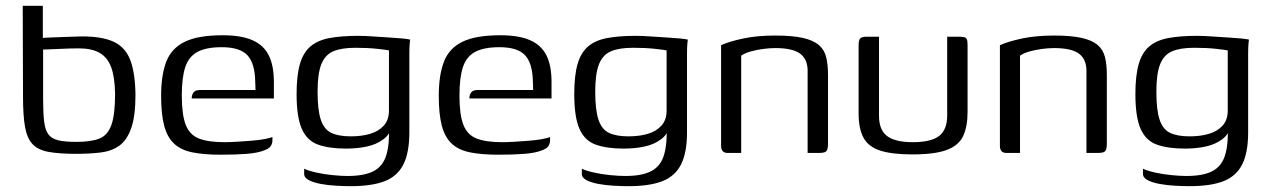

<svg xmlns="http://www.w3.org/2000/svg" viewBox="-20 -525 4361 659"><path d="M240 3Q184 3 147.5 -3.5Q111 -10 92 -30Q73 -50 66 -89Q59 -128 59 -193L58 -505H127V-395Q130 -395 146 -396Q162 -397 184 -397.5Q206 -398 227 -399Q248 -400 262 -400Q332 -400 371.5 -381Q411 -362 427.5 -318Q444 -274 445 -200Q445 -127 430.5 -85.5Q416 -44 389.5 -25Q363 -6 325 -1.5Q287 3 240 3ZM241 -38Q293 -38 321.5 -49.5Q350 -61 362.5 -96.5Q375 -132 375 -203Q374 -261 361.5 -294.5Q349 -328 322 -343.5Q295 -359 251 -359Q237 -359 218 -358.5Q199 -358 179.5 -357Q160 -356 145.5 -355.5Q131 -355 128 -355V-185Q128 -137 131.5 -108Q135 -79 146 -64Q157 -49 180 -43.5Q203 -38 241 -38Z M738 6Q680 6 640.5 -2Q601 -10 577.5 -32Q554 -54 543.5 -93.5Q533 -133 533 -196Q533 -268 551 -314Q569 -360 615 -382Q661 -404 744 -404Q808 -404 846.5 -387Q885 -370 902.5 -335Q920 -300 920 -244V-187H638Q638 -199 644 -207.5Q650 -216 666 -216H857L856 -245Q855 -307 829.5 -335Q804 -363 741 -363Q688 -363 658 -347Q628 -331 616 -295Q604 -259 604 -197Q604 -131 617.5 -96.5Q631 -62 663 -49.5Q695 -37 750 -37Q769 -37 793.5 -38.5Q818 -40 843 -42Q868 -44 887.5 -47.5Q907 -51 915 -55V-43Q915 -33 909.5 -24Q904 -15 887 -9Q865 0 827.5 3Q790 6 738 6Z M1184 114Q1162 114 1134.5 112.5Q1107 111 1082 106.5Q1057 102 1040.5 93.5Q1024 85 1024 72Q1024 68 1024 62Q1024 56 1024 54Q1038 61 1064.5 67Q1091 73 1121 76Q1151 79 1173 79Q1231 79 1263 62Q1295 45 1306.5 5.5Q1318 -34 1315 -99H1330Q1320 -65 1296 -47Q1272 -29 1239 -22Q1206 -15 1168 -15Q1110 -15 1072 -28.5Q1034 -42 1016 -82.5Q998 -123 998 -202Q998 -266 1009.5 -305.5Q1021 -345 1046 -366Q1071 -387 1111.5 -394.5Q1152 -402 1210 -402Q1232 -402 1259 -400Q1286 -398 1313 -396.5Q1340 -395 1360.5 -393Q1381 -391 1388 -389Q1387 -386 1386 -372.5Q1385 -359 1385 -341.5Q1385 -324 1385 -308V-71Q1385 -1 1364.5 39.5Q1344 80 1300 97Q1256 114 1184 114ZM1184 -57Q1221 -57 1250 -65.5Q1279 -74 1297 -93.5Q1315 -113 1315 -146V-352Q1306 -354 1274 -357.5Q1242 -361 1200 -361Q1151 -361 1123 -348.5Q1095 -336 1082.5 -303.5Q1070 -271 1070 -210Q1070 -148 1081 -114.5Q1092 -81 1117 -69Q1142 -57 1184 -57Z M1691 6Q1633 6 1593.5 -2Q1554 -10 1530.5 -32Q1507 -54 1496.5 -93.5Q1486 -133 1486 -196Q1486 -268 1504 -314Q1522 -360 1568 -382Q1614 -404 1697 -404Q1761 -404 1799.5 -387Q1838 -370 1855.5 -335Q1873 -300 1873 -244V-187H1591Q1591 -199 1597 -207.5Q1603 -216 1619 -216H1810L1809 -245Q1808 -307 1782.5 -335Q1757 -363 1694 -363Q1641 -363 1611 -347Q1581 -331 1569 -295Q1557 -259 1557 -197Q1557 -131 1570.5 -96.5Q1584 -62 1616 -49.5Q1648 -37 1703 -37Q1722 -37 1746.5 -38.5Q1771 -40 1796 -42Q1821 -44 1840.5 -47.5Q1860 -51 1868 -55V-43Q1868 -33 1862.5 -24Q1857 -15 1840 -9Q1818 0 1780.5 3Q1743 6 1691 6Z M2137 114Q2115 114 2087.5 112.5Q2060 111 2035 106.5Q2010 102 1993.5 93.5Q1977 85 1977 72Q1977 68 1977 62Q1977 56 1977 54Q1991 61 2017.5 67Q2044 73 2074 76Q2104 79 2126 79Q2184 79 2216 62Q2248 45 2259.5 5.5Q2271 -34 2268 -99H2283Q2273 -65 2249 -47Q2225 -29 2192 -22Q2159 -15 2121 -15Q2063 -15 2025 -28.5Q1987 -42 1969 -82.5Q1951 -123 1951 -202Q1951 -266 1962.5 -305.5Q1974 -345 1999 -366Q2024 -387 2064.5 -394.5Q2105 -402 2163 -402Q2185 -402 2212 -400Q2239 -398 2266 -396.5Q2293 -395 2313.5 -393Q2334 -391 2341 -389Q2340 -386 2339 -372.5Q2338 -359 2338 -341.5Q2338 -324 2338 -308V-71Q2338 -1 2317.5 39.5Q2297 80 2253 97Q2209 114 2137 114ZM2137 -57Q2174 -57 2203 -65.5Q2232 -74 2250 -93.5Q2268 -113 2268 -146V-352Q2259 -354 2227 -357.5Q2195 -361 2153 -361Q2104 -361 2076 -348.5Q2048 -336 2035.5 -303.5Q2023 -271 2023 -210Q2023 -148 2034 -114.5Q2045 -81 2070 -69Q2095 -57 2137 -57Z M2478 0Q2455 0 2455 -24V-370Q2484 -383 2531.5 -393Q2579 -403 2641 -403Q2699 -403 2735 -395Q2771 -387 2790 -371Q2809 -355 2815.5 -329.5Q2822 -304 2822 -268V-30Q2822 -19 2819.5 -12Q2817 -5 2810.5 -2.5Q2804 0 2791 0H2752V-282Q2752 -322 2726 -341Q2700 -360 2641 -360Q2622 -360 2599.5 -357Q2577 -354 2557 -348.5Q2537 -343 2524 -334V0Z M2997 -399V-128Q2997 -78 3025.5 -57.5Q3054 -37 3113 -37Q3176 -37 3203.5 -58.5Q3231 -80 3231 -128V-399Q3232 -399 3237.5 -399Q3243 -399 3249.5 -399Q3256 -399 3262 -399Q3268 -399 3270 -399Q3282 -399 3289 -397.5Q3296 -396 3298.5 -390Q3301 -384 3301 -370V-141Q3301 -91 3286 -58.5Q3271 -26 3230 -10.5Q3189 5 3112 5Q3042 5 3001.5 -8Q2961 -21 2944 -52Q2927 -83 2927 -136V-370Q2927 -387 2932.5 -393Q2938 -399 2954 -399Q2965 -399 2975.5 -399Q2986 -399 2997 -399Z M3435 0Q3412 0 3412 -24V-370Q3441 -383 3488.5 -393Q3536 -403 3598 -403Q3656 -403 3692 -395Q3728 -387 3747 -371Q3766 -355 3772.5 -329.5Q3779 -304 3779 -268V-30Q3779 -19 3776.5 -12Q3774 -5 3767.5 -2.5Q3761 0 3748 0H3709V-282Q3709 -322 3683 -341Q3657 -360 3598 -360Q3579 -360 3556.5 -357Q3534 -354 3514 -348.5Q3494 -343 3481 -334V0Z M4063 114Q4041 114 4013.5 112.5Q3986 111 3961 106.5Q3936 102 3919.5 93.5Q3903 85 3903 72Q3903 68 3903 62Q3903 56 3903 54Q3917 61 3943.5 67Q3970 73 4000 76Q4030 79 4052 79Q4110 79 4142 62Q4174 45 4185.5 5.5Q4197 -34 4194 -99H4209Q4199 -65 4175 -47Q4151 -29 4118 -22Q4085 -15 4047 -15Q3989 -15 3951 -28.5Q3913 -42 3895 -82.5Q3877 -123 3877 -202Q3877 -266 3888.5 -305.5Q3900 -345 3925 -366Q3950 -387 3990.5 -394.5Q4031 -402 4089 -402Q4111 -402 4138 -400Q4165 -398 4192 -396.5Q4219 -395 4239.5 -393Q4260 -391 4267 -389Q4266 -386 4265 -372.5Q4264 -359 4264 -341.5Q4264 -324 4264 -308V-71Q4264 -1 4243.5 39.5Q4223 80 4179 97Q4135 114 4063 114ZM4063 -57Q4100 -57 4129 -65.5Q4158 -74 4176 -93.5Q4194 -113 4194 -146V-352Q4185 -354 4153 -357.5Q4121 -361 4079 -361Q4030 -361 4002 -348.5Q3974 -336 3961.5 -303.5Q3949 -271 3949 -210Q3949 -148 3960 -114.5Q3971 -81 3996 -69Q4021 -57 4063 -57Z"/></svg>

Font: Genos Thin
Style: Regular
Weight: 400
Version: Version 1.010